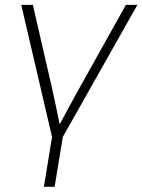

<svg xmlns="http://www.w3.org/2000/svg" viewBox="-20 -542 569 767"><path d="M189 10.3 64.9 -522.5H111.3L189.5 -182.6Q198.2 -144.5 205.8 -106.2Q213.4 -67.9 221.7 -29.8H210Q231 -67.9 251.2 -106.2Q271.5 -144.5 293 -182.6L482.9 -522.5H528.8L228 10.3ZM155.3 204.1 189.5 -3.9H232.4L198.2 204.1Z"/></svg>

Font: Inter 28pt ExtraLight
Style: Italic
Weight: 250
Italic angle: -9.3988°
Designer: Rasmus Andersson
Foundry: rsms
Version: Version 4.001;git-66647c0bb